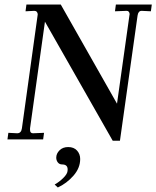

<svg xmlns="http://www.w3.org/2000/svg" viewBox="-20 -617 692 850"><path d="M113 -49V-42Q113 -27 126 -27L175 -29L171 0H13L17 -29L56 -27Q74 -27 77 -49L147 -553Q147 -560 143 -564.5Q139 -569 132 -569L93 -567L97 -597H249L498 -158L553 -549L554 -555Q552 -569 541 -569L489 -567L493 -597H652L648 -567L607 -569Q592 -569 589 -548L511 6H479L179 -521ZM279 140Q283 111 255 111Q243 111 236 102Q229 93 229 81Q229 63 243.5 48.5Q258 34 282 34Q307 34 321 49.5Q335 65 335 87Q335 127 305 161Q275 195 236 213L222 200Q243 188 260.5 170.5Q278 153 279 140Z"/></svg>

Font: Unna
Style: Italic
Weight: 400
Italic angle: -8.05°
Designer: Jorge de Buen Unna
Foundry: Omnibus-Type
Version: Version 2.008